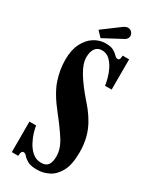

<svg xmlns="http://www.w3.org/2000/svg" viewBox="-216 -895 786 967"><g transform="rotate(30 177.0 -411.5)"><path d="M184 13.5Q145.5 13.5 127.2 2.8Q109 -8 100.2 -18.8Q91.5 -29.5 81.5 -29.5Q67 -29.5 67 0H29.5V-177.5H68.5Q69.5 -165.5 76.5 -141Q83.5 -116.5 97.5 -90Q111.5 -63.5 132.8 -45.2Q154 -27 183 -27Q211 -27 223 -43.5Q235 -60 235 -93.5Q235 -137 206 -182.5Q177 -228 128.5 -289Q69 -364 49.5 -422.2Q30 -480.5 30 -538.5Q30 -595 49.5 -633.5Q69 -672 100 -691.5Q131 -711 166 -711Q197 -711 213.2 -701.5Q229.5 -692 238.2 -682.2Q247 -672.5 256 -672.5Q262.5 -672.5 266 -678Q269.5 -683.5 270 -700H307.5V-524H269Q267.5 -538.5 261.2 -562.8Q255 -587 242.8 -612Q230.5 -637 212 -654.2Q193.5 -671.5 168 -671.5Q142 -671.5 128.8 -652.8Q115.5 -634 115.5 -601.5Q115.5 -564.5 144.8 -516.5Q174 -468.5 224.5 -411Q278.5 -351 302.2 -294.8Q326 -238.5 326 -171Q326 -97 303.8 -57.2Q281.5 -17.5 248.8 -2Q216 13.5 184 13.5ZM129.5 -720.5 99.5 -752 195.5 -823.5Q211.5 -835.5 223.5 -835.5Q241.5 -835.5 251 -819Q254.5 -812.5 254.5 -805Q254.5 -784 228 -773Z"/></g></svg>

Font: Imbue 10pt ExtraBold
Style: Regular
Weight: 800
Designer: Tyler Finck
Foundry: Etcetera Type Company
Version: Version 1.102; ttfautohint (v1.8.3)